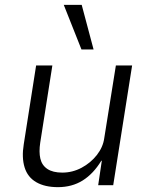

<svg xmlns="http://www.w3.org/2000/svg" viewBox="-20 -764 618 792"><path d="M219 8Q165 8 129.5 -12.5Q94 -33 81.5 -73.5Q69 -114 78 -169L129 -494H196L146 -176Q140 -137 146.5 -109.5Q153 -82 175.5 -67Q198 -52 237 -52Q279 -52 316.5 -72Q354 -92 379.5 -124.5Q405 -157 410 -194L458 -494H525L447 0H385L400 -101H398Q365 -47 321 -19.5Q277 8 219 8ZM316 -560 243 -744H317L366 -560Z"/></svg>

Font: Nunito Sans 7pt SemiCondensed Light
Style: Italic
Weight: 300
Width: 4
Italic angle: -9°
Designer: Vernon Adams
Foundry: Vernon Adams
Version: Version 3.101;gftools[0.9.27]